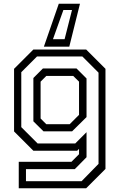

<svg xmlns="http://www.w3.org/2000/svg" viewBox="-20 -804 645 1024"><path d="M80 200V59H361L401.5 18.5V-10L391.5 0H158L55 -103V-437L158 -540H439.5L542.5 -437V97L439.5 200ZM118.5 162.5H415L505.5 70V-416.5L419 -503H177.5L93.5 -419V-126L180.5 -39H381.5L441.5 -99V34.5L379 98H118.5ZM212 -103.5 158 -157V-388L209 -439H388L441.5 -385.5V-179.5L364.5 -103.5ZM227 -141.5H351.5L401.5 -191.5V-368.5L370.5 -399H227L196.5 -368.5V-172ZM406.5 -784 349.5 -555H214L293.5 -784ZM364 -750.5H318L262.5 -595H324.5Z"/></svg>

Font: Tourney Thin
Style: Regular
Weight: 400
Version: Version 1.015